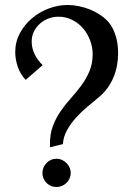

<svg xmlns="http://www.w3.org/2000/svg" viewBox="-20 -730 536 769"><path d="M453.1 -517.1Q453.1 -491.7 448.5 -467Q443.8 -442.4 434.3 -419.7Q424.8 -397 410.2 -377Q395.5 -356.9 376 -340.8Q354.5 -322.8 330.1 -302.5Q305.7 -282.2 284.7 -259Q263.7 -235.8 248.8 -209.2Q233.9 -182.6 231.9 -152.8L180.2 -140.1V-148.9Q179.2 -191.4 191.4 -224.1Q203.6 -256.8 222.7 -284.4Q241.7 -312 264.2 -336.9Q286.6 -361.8 305.9 -387.9Q325.2 -414.1 338.1 -444.3Q351.1 -474.6 351.1 -513.2Q351.1 -541.5 340.8 -568.6Q330.6 -595.7 312.5 -616.7Q294.4 -637.7 269 -650.4Q243.7 -663.1 213.9 -663.1Q193.4 -663.1 174.1 -655.8Q154.8 -648.4 139.9 -635.3Q125 -622.1 116 -604Q106.9 -585.9 106.9 -564Q106.9 -536.6 119.1 -512.2Q131.3 -487.8 150.9 -469.2L83 -410.2Q72.8 -420.4 64.7 -433.6Q56.6 -446.8 51.5 -461.4Q46.4 -476.1 43.7 -491.5Q41 -506.8 41 -521Q41 -562 59.3 -596.4Q77.6 -630.9 107.4 -656.2Q137.2 -681.6 174.8 -695.8Q212.4 -710 251 -710Q272.9 -710 295.9 -705.3Q318.8 -700.7 340.6 -691.9Q362.3 -683.1 381.3 -670.4Q400.4 -657.7 415 -641.1Q425.3 -628.9 432.6 -613.8Q439.9 -598.6 444.6 -582.3Q449.2 -565.9 451.2 -549.1Q453.1 -532.2 453.1 -517.1ZM263.2 -37.1Q263.2 -25.4 258.5 -15.1Q253.9 -4.9 246.1 2.7Q238.3 10.3 228 14.6Q217.8 19 206.1 19Q194.3 19 184.1 14.6Q173.8 10.3 166.3 2.7Q158.7 -4.9 154.3 -15.1Q149.9 -25.4 149.9 -37.1Q149.9 -48.8 154.3 -59.1Q158.7 -69.3 166.3 -77.1Q173.8 -85 184.1 -89.6Q194.3 -94.2 206.1 -94.2Q217.8 -94.2 228 -89.6Q238.3 -85 246.1 -77.1Q253.9 -69.3 258.5 -59.1Q263.2 -48.8 263.2 -37.1Z"/></svg>

Font: Redressed
Style: Regular
Weight: 400
Designer: Astigmatic (AOETI)
Foundry: Astigmatic (AOETI)
Version: Version 1.000